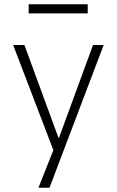

<svg xmlns="http://www.w3.org/2000/svg" viewBox="-20 -704 550 904"><path d="M161 180 240 -19V26L42 -492H95L255 -56H258L418 -492H468L213 180ZM115 -641V-684H393V-641Z"/></svg>

Font: Nunito Sans 7pt SemiCondensed ExtraLight
Style: Regular
Weight: 250
Width: 4
Designer: Vernon Adams
Foundry: Vernon Adams
Version: Version 3.101;gftools[0.9.27]